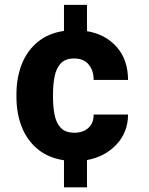

<svg xmlns="http://www.w3.org/2000/svg" viewBox="-20 -664 624 803"><path d="M291 -108.9Q327.6 -108.9 349.9 -129.2Q372.1 -149.4 371.6 -185.1H515.6Q515.1 -110.4 466.8 -59.3Q418.5 -8.3 343.8 5.4V119.6H247.6V6.3Q181.2 -3.9 137 -40.8Q92.8 -77.6 70.8 -133.8Q48.8 -189.9 48.8 -257.8V-270.5Q48.8 -338.4 70.8 -394.8Q92.8 -451.2 137 -488Q181.2 -524.9 247.6 -534.7V-643.6H343.8V-533.7Q421.4 -520.5 468.3 -467.3Q515.1 -414.1 515.6 -329.6H371.6Q372.1 -367.2 351.6 -393.3Q331.1 -419.4 290.5 -419.4Q252.9 -419.4 233.9 -398.7Q214.8 -377.9 208.3 -344Q201.7 -310.1 201.7 -270.5V-257.8Q201.7 -217.8 208.3 -183.8Q214.8 -149.9 234.1 -129.4Q253.4 -108.9 291 -108.9Z"/></svg>

Font: Vazirmatn RD ExtraBold
Style: Regular
Weight: 800
Designer: Saber Rastikerdar
Foundry: Saber Rastikerdar
Version: Version 32.102